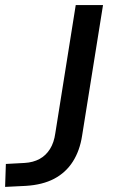

<svg xmlns="http://www.w3.org/2000/svg" viewBox="-54 -725 442 753"><path d="M-34 8 -31 -82 43 -86Q76 -88 101 -101.5Q126 -115 142 -140.5Q158 -166 163 -203L243 -705H350L268 -193Q259 -134 231.5 -91Q204 -48 158.5 -24Q113 0 47 4Z"/></svg>

Font: Nunito Sans 10pt SemiBold
Style: Italic
Weight: 600
Italic angle: -9°
Designer: Vernon Adams
Foundry: Vernon Adams
Version: Version 3.101;gftools[0.9.27]